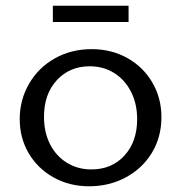

<svg xmlns="http://www.w3.org/2000/svg" viewBox="-20 -646 635 672"><path d="M165 -626H430V-569H165ZM49 -229Q49 -296 81.5 -352.5Q114 -409 171.5 -441.5Q229 -474 301 -474Q370 -474 425.5 -443Q481 -412 513 -357.5Q545 -303 545 -236Q545 -166 511.5 -111Q478 -56 420 -25Q362 6 292 6Q223 6 167.5 -25Q112 -56 80.5 -109.5Q49 -163 49 -229ZM460 -229Q460 -283 438.5 -325Q417 -367 379.5 -390.5Q342 -414 294 -414Q224 -414 179 -365.5Q134 -317 134 -237Q134 -183 155 -141.5Q176 -100 214 -76.5Q252 -53 300 -53Q371 -53 415.5 -101.5Q460 -150 460 -229Z"/></svg>

Font: Ysabeau SC Medium
Style: Regular
Weight: 500
Designer: Christian Thalmann (Catharsis Fonts)
Version: Version 0.003